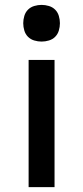

<svg xmlns="http://www.w3.org/2000/svg" viewBox="-20 -765 340 785"><path d="M97 0V-520H203V0ZM150 -595Q135 -595 120 -599.5Q105 -604 94.5 -614.5Q84 -625 79.5 -640Q75 -655 75 -670Q75 -685 79.5 -700Q84 -715 94.5 -725.5Q105 -736 120 -740.5Q135 -745 150 -745Q165 -745 180 -740.5Q195 -736 205.5 -725.5Q216 -715 220.5 -700Q225 -685 225 -670Q225 -655 220.5 -640Q216 -625 205.5 -614.5Q195 -604 180 -599.5Q165 -595 150 -595Z"/></svg>

Font: Iosevka Aile Semibold
Style: Regular
Weight: 600
Designer: Belleve Invis
Foundry: Belleve Invis
Version: Version 31.1.0; ttfautohint (v1.8.4)